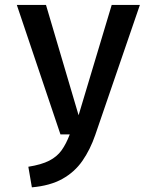

<svg xmlns="http://www.w3.org/2000/svg" viewBox="-20 -562 655 803"><path d="M565.1 -541.5 378.5 2.1Q357.4 63.6 324.6 110.8Q291.8 157.9 240.5 186.4Q189.2 214.9 113.3 221.5L98.5 135.4Q153.3 126.7 185.9 110Q218.5 93.3 237.7 66.4Q256.9 39.5 271.8 0H232.8L50.3 -541.5H172.3L308.7 -80L447.2 -541.5Z"/></svg>

Font: Fira Code Medium
Style: Regular
Weight: 500
Designer: Carrois Corporate, Edenspiekermann AG, Nikita Prokopov
Foundry: Carrois Corporate, Edenspiekermann AG, Nikita Prokopov
Version: Version 6.002